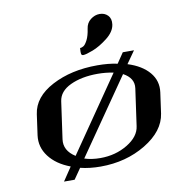

<svg xmlns="http://www.w3.org/2000/svg" viewBox="-86 -832 922 957"><g transform="rotate(-10 375.0 -354.0)"><path d="M696.3 -208Q683.6 -121.1 583.5 -60.5Q483.4 0 354.5 0Q298.8 0 252 -11.7L214.8 42H161.1L207 -26.4Q136.7 -52.7 100.1 -101.1Q63.5 -149.4 71.3 -208L85.9 -312.5Q97.7 -397.5 194.8 -448.7Q292 -500 424.8 -500Q481.4 -500 526.4 -490.2L561.5 -542H618.2L574.2 -479.5Q645.5 -457 682.1 -413.6Q718.8 -370.1 710.9 -312.5ZM565.4 -167 591.8 -354.5Q598.6 -405.3 543.9 -434.6L280.3 -53.7Q316.4 -42 360.4 -42Q437.5 -42 498 -78.6Q558.6 -115.2 565.4 -167ZM240.2 -74.2 499 -450.2Q459 -458 418.9 -458Q337.9 -458 280.8 -431.2Q223.6 -404.3 216.8 -354.5L190.4 -167Q182.6 -110.4 240.2 -74.2ZM409.2 -687.5Q413.1 -716.8 434.6 -733.4Q456.1 -750 480.5 -750Q505.9 -750 522 -733.4Q538.1 -716.8 534.2 -687.5Q529.3 -651.4 489.7 -620.6Q450.2 -589.8 414.6 -576.2Q378.9 -562.5 365.2 -562.5Q360.4 -562.5 357.9 -564.9Q355.5 -567.4 355 -572.3Q354.5 -577.1 354.5 -581.1Q354.5 -585 355 -591.3Q355.5 -597.7 355.5 -599.6Q364.3 -599.6 373.5 -605.5Q382.8 -611.3 393.6 -632.3Q404.3 -653.3 409.2 -687.5Z"/></g></svg>

Font: okolaks
Style: BoldItalic
Weight: 600
Width: 8
Italic angle: -8°
Version: Version 000.6.0